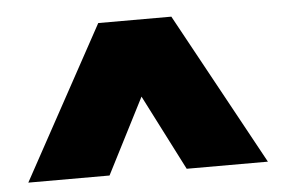

<svg xmlns="http://www.w3.org/2000/svg" viewBox="-37 -798 694 471"><g transform="rotate(-5 310.0 -562.5)"><path d="M405 -375 310 -561 215 -375H15L220 -750H400L605 -375Z"/></g></svg>

Font: Bounded
Style: Regular
Weight: 900
Designer: Vlad Churkin
Version: Version 1.0